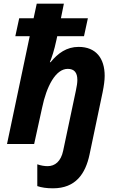

<svg xmlns="http://www.w3.org/2000/svg" viewBox="-20 -780 644 1040"><path d="M165 0 208 -196C232 -312 281 -407 347 -407C382 -407 399 -387 399 -347C399 -332 396 -312 391 -289L322 37C310 94 278 120 238 120C221 120 202 117 182 110V228C205 236 233 240 267 240C390 240 443 161 465 57L536 -281C543 -316 547 -345 547 -369C547 -465 499 -526 406 -526C341 -526 294 -492 254 -443H250C261 -470 273 -504 286 -565L290 -584H435L456 -681H310L326 -760H179L162 -681H84L63 -584H141L18 0Z"/></svg>

Font: BC Sans
Style: Bold Italic
Weight: 700
Italic angle: -12°
Designer: Monotype Design Team
Province of B.C.
Foundry: Monotype Imaging Inc.
Version: Version 2.000;GOOG;noto-source:20170915:90ef993387c0